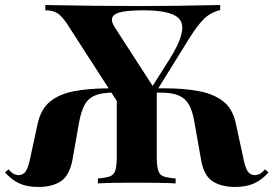

<svg xmlns="http://www.w3.org/2000/svg" viewBox="-29 -729 1087 763"><path d="M473 -269 239 -632Q218 -664 200 -676Q182 -688 151 -688V-709Q257 -707 349.5 -706Q442 -705 529 -705Q595 -705 676 -706Q757 -707 846 -709V-689Q806 -679 779.5 -652Q753 -625 721 -573L532 -269ZM124 14Q79 14 48 0Q17 -14 -9 -44L5 -56Q14 -45 23 -39.5Q32 -34 44 -33Q63 -33 73.5 -48.5Q84 -64 92 -105L121 -239Q134 -296 170 -325.5Q206 -355 265.5 -366.5Q325 -378 405 -378H460V-361H421Q374 -361 347 -349Q320 -337 307 -312Q294 -287 286 -247L259 -94Q247 -31 212.5 -8.5Q178 14 124 14ZM360 0V-20Q391 -22 407.5 -28Q424 -34 429.5 -52Q435 -70 435 -106V-372H594V-106Q594 -70 599.5 -52Q605 -34 621 -28Q637 -22 669 -20V0Q644 -2 601.5 -2.5Q559 -3 511 -3Q470 -3 428 -2.5Q386 -2 360 0ZM905 14Q851 14 816 -8.5Q781 -31 770 -94L743 -247Q736 -287 722.5 -312Q709 -337 682.5 -349Q656 -361 608 -361H568V-378H624Q704 -378 763 -366.5Q822 -355 859 -325.5Q896 -296 908 -239L937 -105Q945 -64 955 -48.5Q965 -33 985 -33Q997 -34 1006 -39.5Q1015 -45 1024 -56L1038 -44Q1012 -14 980.5 0Q949 14 905 14ZM587 -373 554 -350 648 -499Q712 -602 689.5 -645Q667 -688 543 -688Q491 -688 459 -682.5Q427 -677 418.5 -662Q410 -647 428 -619Z"/></svg>

Font: Playfair Display
Style: Bold
Weight: 700
Designer: Claus Eggers Sørensen
Foundry: Claus Eggers Sørensen
Version: Version 1.203